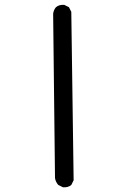

<svg xmlns="http://www.w3.org/2000/svg" viewBox="-20 -792 540 806"><path d="M244.1 -5.9 224.6 -15.6Q212.9 -29.3 210.9 -44.9L203.1 -734.4Q205.1 -750 214.8 -761.7Q228.5 -773.4 250 -771.5L269.5 -761.7L279.3 -742.2L289.1 -35.2L279.3 -15.6Q265.6 -3.9 244.1 -5.9Z"/></svg>

Font: NaikaiFont
Style: Regular
Weight: 400
Version: Version 1.67